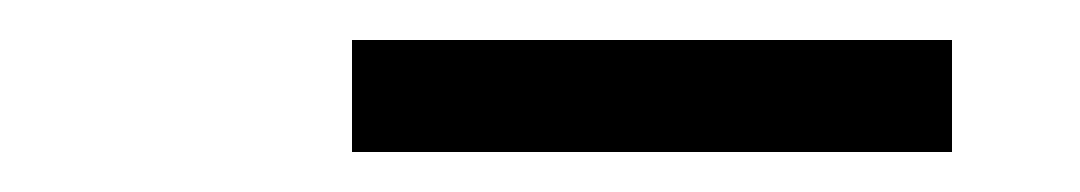

<svg xmlns="http://www.w3.org/2000/svg" viewBox="-20 -728 540 96"><path d="M156 -652V-708H456V-652Z"/></svg>

Font: Iosevka Curly Slab LtObl
Style: Regular
Weight: 300
Italic angle: -9°
Monospace: yes
Designer: Belleve Invis
Foundry: Belleve Invis
Version: Version 11.0.0; ttfautohint (v1.8.3)